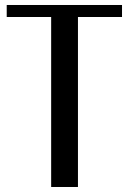

<svg xmlns="http://www.w3.org/2000/svg" viewBox="-20 -746 514 766"><path d="M466.8 -726.1V-678.2H291V0H184.1V-678.2H6.8V-726.1Z"/></svg>

Font: Federov2
Style: Regular
Weight: 400
Designer: Olexa M. Volochay | Cyreal.org
Foundry: Olexa M. Volochay | Cyreal.org
Version: Version 1.000